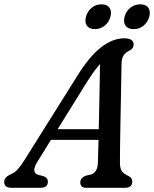

<svg xmlns="http://www.w3.org/2000/svg" viewBox="-50 -890 730 910"><path d="M127 -123Q96.5 -73 130 -61.5L157 -55Q177 -46.5 177 -29.5Q177 0 142.5 0H4.5Q-30 0 -30 -27.5Q-30 -39 -22.8 -47.8Q-15.5 -56.5 3.5 -65.5Q19 -71 34.2 -87.8Q49.5 -104.5 64.5 -129L314.5 -527.5Q372 -621 427.8 -664.8Q483.5 -708.5 539 -708.5Q563 -708.5 573.2 -700.2Q583.5 -692 583.5 -679.5Q583.5 -660 562.5 -649.5Q545.5 -641.5 535.8 -627.2Q526 -613 526 -585.5Q525.5 -548.5 524.5 -499.2Q523.5 -450 522.5 -395.5Q521.5 -341 520.5 -288Q519.5 -235 519 -190.5Q518.5 -146 518.5 -117Q519 -91.5 527.2 -79Q535.5 -66.5 560 -55.5Q577 -46.5 577 -29Q576.5 0 543 0H357Q343 0 336.5 -7.5Q330 -15 330.5 -26Q330.5 -46 355.5 -57L382 -63Q413 -74 414 -119.5Q415.5 -161 417 -227H191.5ZM358.5 -495.5 223 -277.5H418Q420 -353.5 421.5 -436.8Q423 -520 424 -586.5Q410.5 -571.5 394.2 -549.2Q378 -527 358.5 -495.5ZM400 -752Q373.5 -752 362 -768.2Q350.5 -784.5 357.5 -811Q364.5 -837 384.5 -853.2Q404.5 -869.5 431 -869.5Q457.5 -869.5 469 -853.2Q480.5 -837 473.5 -811Q466.5 -785 446.5 -768.5Q426.5 -752 400 -752ZM583.5 -752Q556.5 -752 545 -768.2Q533.5 -784.5 540.5 -811Q547.5 -837 567.8 -853.2Q588 -869.5 614.5 -869.5Q641.5 -869.5 653 -853.2Q664.5 -837 657.5 -811Q650.5 -785 630.5 -768.5Q610.5 -752 583.5 -752Z"/></svg>

Font: Fraunces 72pt S100
Style: Italic
Weight: 400
Italic angle: -16°
Version: Version 1.000; ttfautohint (v1.8.3)